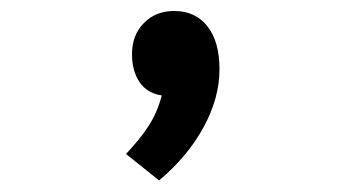

<svg xmlns="http://www.w3.org/2000/svg" viewBox="-20 -170 626 343"><path d="M264.2 152.3 205.1 105Q231 77.6 246.1 54Q261.2 30.3 269 0.5Q242.7 -3.4 229.2 -23.4Q215.8 -43.5 215.8 -73.2Q215.8 -107.4 237.1 -128.9Q258.3 -150.4 291 -150.4Q329.1 -150.4 350.6 -123Q372.1 -95.7 372.1 -46.4Q372.1 5.4 343.5 57.6Q314.9 109.9 264.2 152.3Z"/></svg>

Font: Cascadia Mono NF SemiBold
Style: Regular
Weight: 600
Monospace: yes
Designer: Aaron Bell
Foundry: Saja Typeworks
Version: Version 2404.023; ttfautohint (v1.8.4)